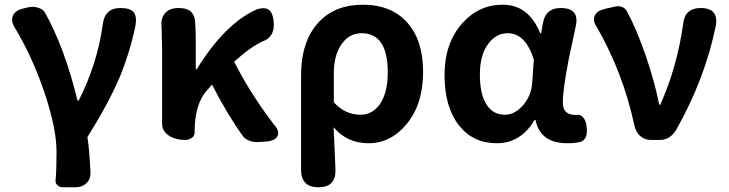

<svg xmlns="http://www.w3.org/2000/svg" viewBox="-20 -594 3093 815"><path d="M248 201Q233 201 223.5 192Q214 183 216 170Q220 126 220 51Q220 -49 169 -200Q119 -349 45 -473Q25 -503 34.5 -526.5Q44 -550 79 -558L100 -563Q121 -568 143 -561Q163 -554 170 -542Q209 -474 246 -376Q284 -272 309 -167H314Q393 -323 416 -489Q424 -560 491 -560Q532 -560 547 -542.5Q562 -525 555 -485Q530 -366 487 -264Q440 -154 351 -12Q360 43 364 139Q365 166 347 183.5Q329 201 300 201H289Z M1038 3Q1021 -4 1012 -15Q946 -106 880 -235L860 -212Q806 -154 806 -32V-30Q806 -16 793 -8Q781 0 764 0Q726 0 699 -17Q668 -37 668 -69V-196V-393Q668 -415 666 -471Q666 -474 666 -475Q661 -515 680 -537.5Q699 -560 738 -560Q770 -560 786 -548Q804 -535 808 -506Q811 -467 811 -423V-300H815Q936 -496 1072 -555Q1106 -565 1123 -551Q1139 -537 1142 -500Q1147 -436 1094 -418Q1041 -393 974 -332Q1042 -197 1144 -64Q1168 -37 1158 -16.5Q1148 4 1108 7L1075 9Q1056 10 1038 3Z M1332 201Q1258 201 1258 127V-36V-273Q1258 -421 1334 -501Q1403 -574 1520 -574Q1641 -574 1708.5 -498.5Q1776 -423 1776 -289Q1776 -151 1705 -66Q1638 14 1544 14Q1453 14 1396 -54Q1397 -40 1398 -12Q1402 81 1404 126Q1406 201 1332 201ZM1511 -107Q1560 -107 1592 -151Q1626 -200 1626 -287Q1626 -453 1515 -453Q1463 -453 1431 -408Q1397 -361 1397 -283V-160Q1444 -107 1511 -107Z M2089 14Q1988 14 1928 -62Q1867 -140 1867 -275.5Q1867 -411 1942 -495Q2012 -574 2114 -574Q2224 -574 2273 -453H2277L2285 -498Q2297 -560 2360 -560Q2441 -560 2424 -483Q2419 -460 2409 -412.5Q2399 -365 2394 -342Q2369 -213 2369 -158Q2369 -106 2424 -106Q2425 -106 2426 -106Q2443 -110 2455 -96Q2466 -84 2469 -64Q2479 -4 2445 8Q2421 14 2388 14Q2273 14 2253 -85H2249Q2191 14 2089 14ZM2123 -107Q2165 -107 2200 -147Q2235 -187 2239 -242L2246 -341Q2211 -453 2135 -453Q2087 -453 2054 -410Q2017 -363 2017 -277Q2017 -193 2046 -149Q2073 -107 2123 -107Z M2743 0Q2717 0 2698 -16.5Q2679 -33 2673 -61Q2624 -289 2510 -485Q2495 -508 2505 -528.5Q2515 -549 2547 -556L2550 -557L2591 -566Q2606 -570 2620 -564.5Q2634 -559 2640 -548Q2683 -469 2723 -352Q2760 -243 2778 -150H2783Q2854 -309 2880 -493Q2887 -560 2954 -560Q3033 -560 3018 -482Q2972 -259 2851 -44Q2825 0 2781 0Z"/></svg>

Font: GenSenRounded TW B
Style: Regular
Weight: 700
Version: Version 1.501;PS 1;hotconv 16.6.51;makeotf.lib2.5.65220